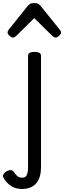

<svg xmlns="http://www.w3.org/2000/svg" viewBox="-97 -859 425 1273"><path d="M50 394Q6 394 -24.5 373.5Q-55 353 -73 321Q-81 307 -73.5 295.5Q-66 284 -54 277Q-35 267 -23 269Q-11 271 -3 284Q9 302 20 310.5Q31 319 51 319Q74 319 81.5 299.5Q89 280 89 251V-489Q89 -502 99.5 -508.5Q110 -515 131 -515Q153 -515 164 -508.5Q175 -502 175 -489V247Q175 303 157.5 335Q140 367 112 380.5Q84 394 50 394ZM-12 -610Q-22 -610 -34.5 -622Q-47 -634 -47 -644Q-47 -647 -46 -650Q-45 -653 -41 -660L86 -819Q92 -826 101.5 -832.5Q111 -839 130 -839Q149 -839 158 -832.5Q167 -826 173 -819L301 -660Q306 -653 307 -650Q308 -647 308 -644Q308 -634 295 -622Q282 -610 273 -610Q266 -610 260 -613.5Q254 -617 248 -623L130 -739L13 -623Q6 -617 0 -613.5Q-6 -610 -12 -610Z"/></svg>

Font: Playwrite GB J
Style: Regular
Weight: 400
Designer: Veronika Burian, José Scaglione
Foundry: TypeTogether
Version: Version 1.002